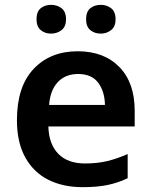

<svg xmlns="http://www.w3.org/2000/svg" viewBox="-20 -764 625 794"><path d="M301 -552Q410 -552 473.5 -487Q537 -422 537 -306V-241H180Q182 -168 221 -128Q260 -88 332 -88Q383 -88 424 -98Q465 -108 508 -127V-27Q468 -8 425 1Q382 10 321 10Q241 10 180 -20.5Q119 -51 84.5 -113Q50 -175 50 -267Q50 -406 119 -479Q188 -552 301 -552ZM303 -458Q251 -458 219.5 -425Q188 -392 183 -330H414Q413 -386 386 -422Q359 -458 303 -458ZM131 -684Q131 -716 148.5 -730Q166 -744 191 -744Q216 -744 234.5 -730Q253 -716 253 -684Q253 -654 234.5 -639.5Q216 -625 191 -625Q166 -625 148.5 -639.5Q131 -654 131 -684ZM336 -684Q336 -716 353.5 -730Q371 -744 397 -744Q421 -744 439.5 -730Q458 -716 458 -684Q458 -654 439.5 -639.5Q421 -625 397 -625Q371 -625 353.5 -639.5Q336 -654 336 -684Z"/></svg>

Font: Noto Sans Canadian Aboriginal SemiBold
Style: Regular
Weight: 600
Designer: Monotype Design Team, Typotheque's Kevin King
Foundry: Monotype Imaging Inc.
Version: Version 2.004; ttfautohint (v1.8.4.7-5d5b)